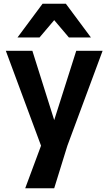

<svg xmlns="http://www.w3.org/2000/svg" viewBox="-20 -800 570 1020"><path d="M268 200H114L198 -26L11 -530H152L268 -162L385 -530H525L338 -26ZM463 -601H346L268 -693L190 -601H73L206 -780H330Z"/></svg>

Font: Tanohe Sans SemiBold
Style: Regular
Weight: 600
Designer: Village Type and Design LLC & Cristiano Sobral
Foundry: Cooper Hewitt Smithsonian Design Museum
Version: Version 1.00;September 29, 2021;FontCreator 13.0.0.2655 64-b